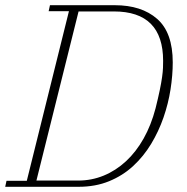

<svg xmlns="http://www.w3.org/2000/svg" viewBox="-27 -718 719 738"><path d="M-2 -23H76L238 -675H160L165 -698H414Q517 -698 577 -645.5Q637 -593 637 -478Q637 -429 628.5 -374.5Q620 -320 601.5 -266.5Q583 -213 554 -165Q525 -117 485 -80Q445 -43 392.5 -21.5Q340 0 275 0H-7ZM113 -24H274Q325 -24 371.5 -43Q418 -62 457 -98Q496 -134 525 -185.5Q554 -237 571 -302Q581 -342 587 -371Q593 -400 596 -421.5Q599 -443 599.5 -457.5Q600 -472 600 -484Q600 -674 411 -674H275Z"/></svg>

Font: IBM Plex Serif ExtraLight
Style: Italic
Weight: 200
Italic angle: -14°
Designer: Mike Abbink, Paul van der Laan, Pieter van Rosmalen
Foundry: Bold Monday
Version: Version 2.5